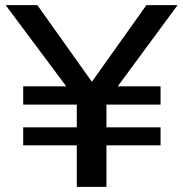

<svg xmlns="http://www.w3.org/2000/svg" viewBox="-20 -725 711 745"><path d="M278 0V-161H70V-231H278V-319H70V-390H256L246 -378L2 -705H125L337 -407H336L548 -705H669L428 -378L418 -390H603V-319H393V-231H603V-161H393V0Z"/></svg>

Font: Nunito Sans 7pt SemiExpanded SemiBold
Style: Regular
Weight: 600
Width: 6
Designer: Vernon Adams
Foundry: Vernon Adams
Version: Version 3.101;gftools[0.9.27]